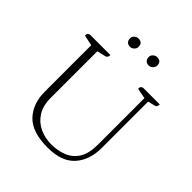

<svg xmlns="http://www.w3.org/2000/svg" viewBox="-224 -979 1141 1141"><g transform="rotate(45 346.5 -408.5)"><path d="M360 12Q229 12 171 -49.5Q113 -111 113 -211V-602L46 -616Q46 -628 49.5 -633Q53 -638 63 -641H235Q235 -619 219 -615L164 -602V-210Q164 -143 192.5 -100Q221 -57 266 -37Q311 -17 360 -17Q416 -17 461.5 -35.5Q507 -54 533 -96.5Q559 -139 559 -212V-603L493 -616Q493 -628 496.5 -633Q500 -638 510 -641H650Q650 -618 634 -615L589 -604V-214Q589 -113 533.5 -50.5Q478 12 360 12ZM440 -758Q422 -758 413 -768Q404 -778 404 -794Q404 -809 415.5 -819Q427 -829 440 -829Q476 -829 476 -794Q476 -779 464.5 -768.5Q453 -758 440 -758ZM283 -758Q265 -758 256 -768Q247 -778 247 -794Q247 -809 258.5 -819Q270 -829 283 -829Q319 -829 319 -794Q319 -779 307.5 -768.5Q296 -758 283 -758Z"/></g></svg>

Font: Petrona ExtraLight
Style: Regular
Weight: 200
Designer: Ringo R. Seeber
Foundry: Ringo R. Seeber
Version: Version 2.001; ttfautohint (v1.8.3)